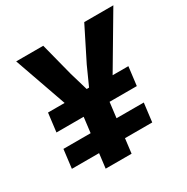

<svg xmlns="http://www.w3.org/2000/svg" viewBox="-165 -871 990 1014"><g transform="rotate(-30 330.0 -363.5)"><path d="M217.5 -299 67 -727H232L283.5 -526.5L316.5 -414.5H331L381.5 -526.5L482 -727H659.5L406.5 -299ZM193 0 236 -349.5H394L351 0ZM63.5 -295.5 77.5 -409H567.5L553.5 -295.5ZM38 -88.5 52 -202H542L528 -88.5Z"/></g></svg>

Font: Spline Sans Mono
Style: Bold Italic
Weight: 700
Italic angle: -4°
Monospace: yes
Version: Version 1.004